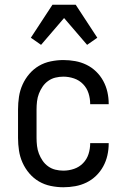

<svg xmlns="http://www.w3.org/2000/svg" viewBox="-20 -781 540 809"><path d="M247 8Q221 8 194 2.5Q167 -3 144 -16.5Q121 -30 103.5 -50.5Q86 -71 75 -95.5Q64 -120 60 -146.5Q56 -173 56 -200V-320Q56 -347 60 -373.5Q64 -400 75 -424.5Q86 -449 103.5 -469.5Q121 -490 144 -503.5Q167 -517 194 -522.5Q221 -528 247 -528Q272 -528 297 -523.5Q322 -519 344.5 -508Q367 -497 385 -479.5Q403 -462 415 -440Q427 -418 432.5 -393.5Q438 -369 438 -344V-342H360V-343Q360 -366 353 -388Q346 -410 330 -426.5Q314 -443 292 -450.5Q270 -458 247 -458Q230 -458 213.5 -454Q197 -450 183 -440Q169 -430 159.5 -416Q150 -402 144 -386.5Q138 -371 136 -354Q134 -337 134 -320V-200Q134 -183 136 -166Q138 -149 144 -133.5Q150 -118 159.5 -104Q169 -90 183 -80Q197 -70 213.5 -66Q230 -62 247 -62Q270 -62 292 -69.5Q314 -77 330 -93.5Q346 -110 353 -132Q360 -154 360 -177V-178H438V-176Q438 -151 432.5 -126.5Q427 -102 415 -80Q403 -58 385 -40.5Q367 -23 344.5 -12Q322 -1 297 3.5Q272 8 247 8ZM153 -592 110 -622 201 -761H299L390 -622L347 -592L250 -705Z"/></svg>

Font: Iosevka Term SS14
Style: Regular
Weight: 400
Monospace: yes
Designer: Belleve Invis
Foundry: Belleve Invis
Version: Version 24.1.1; ttfautohint (v1.8.4)